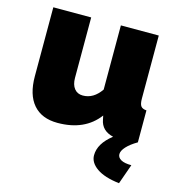

<svg xmlns="http://www.w3.org/2000/svg" viewBox="-110 -620 857 930"><g transform="rotate(15 319.0 -155.5)"><path d="M607.9 0Q573.7 20 554.9 40.5Q536.1 61 536.1 78.1Q536.1 95.2 553.7 105.2Q571.3 115.2 606 115.2L570.8 214.8Q496.1 206.1 457.5 179Q418.9 151.9 418.9 115.2Q418.9 56.2 484.9 4.9Q425.8 -8.8 416 -63L412.1 -82Q343.3 9.8 207 9.8Q127.4 9.8 85.2 -39.1Q43 -87.9 43 -180.2V-525.9H232.9V-223.1Q232.9 -189 248.3 -169.4Q263.7 -149.9 291 -149.9Q344.7 -149.9 381.8 -204.1V-525.9H571.8V-210Q571.8 -183.1 579.6 -172.4Q587.4 -161.6 607.9 -160.2Z"/></g></svg>

Font: Rawline Black
Style: Regular
Weight: 900
Designer: Matt McInerney, Pablo Impallari, Rodrigo Fuenzalida
Foundry: Matt McInerney, Pablo Impallari, Rodrigo Fuenzalida
Version: Version 4.020;PS 004.020;hotconv 1.0.88;makeotf.lib2.5.64775